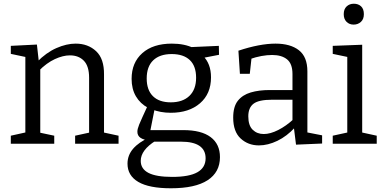

<svg xmlns="http://www.w3.org/2000/svg" viewBox="-20 -771 2065 1030"><path d="M38 0V-43L128 -63L116 -48V-478L128 -463L38 -482V-525L178 -532L189 -434L178 -438Q228 -489 282.5 -513Q337 -537 386 -537Q452 -537 495.5 -496.5Q539 -456 538 -371V-48L528 -62L616 -43V0H383V-43L470 -62L458 -47V-354Q458 -416 430 -445Q402 -474 355 -474Q318 -474 274.5 -454Q231 -434 189 -392L196 -408V-47L186 -61L271 -43V0Z M897 239Q780 239 722 205Q664 171 664 107Q664 62 694 27Q724 -8 782 -34L783 -18Q751 -20 734 -31.5Q717 -43 717 -64Q717 -72 719 -80Q721 -88 726.5 -102.5Q732 -117 743.5 -141.5Q755 -166 773 -206L775 -192Q732 -215 709 -254.5Q686 -294 686 -348Q686 -435 743.5 -486Q801 -537 902 -537Q970 -537 1019 -513L997 -518L1154 -525L1155 -477L1062 -459L1069 -471Q1090 -451 1101 -422Q1112 -393 1112 -356Q1112 -268 1053 -217Q994 -166 896 -166Q840 -166 793 -185L811 -194L785 -63L768 -73H964Q1060 -73 1110 -35.5Q1160 2 1160 72Q1160 153 1093.5 196Q1027 239 897 239ZM904 178Q995 178 1039 153Q1083 128 1083 78Q1083 34 1050 11.5Q1017 -11 951 -11H792L815 -16Q735 34 735 92Q735 135 776.5 156.5Q818 178 904 178ZM896 -222Q960 -222 996 -256.5Q1032 -291 1032 -354Q1032 -417 998 -449Q964 -481 901 -481Q837 -481 802 -447.5Q767 -414 767 -350Q767 -288 800.5 -255Q834 -222 896 -222Z M1629 -45 1616 -63 1708 -45V-1L1568 5L1556 -91L1563 -88Q1519 -40 1468 -15.5Q1417 9 1369 9Q1311 9 1271 -28Q1231 -65 1231 -140Q1231 -199 1256 -230.5Q1281 -262 1325 -275Q1369 -288 1427 -288H1558L1549 -278V-374Q1549 -429 1520 -452.5Q1491 -476 1440 -476Q1413 -476 1382.5 -470.5Q1352 -465 1318 -453L1330 -466L1320 -375H1267L1259 -499Q1316 -518 1366 -527.5Q1416 -537 1458 -537Q1538 -537 1583.5 -501.5Q1629 -466 1629 -388ZM1312 -147Q1312 -98 1335.5 -75Q1359 -52 1395 -52Q1430 -52 1472.5 -73.5Q1515 -95 1555 -132L1549 -111V-245L1558 -236H1439Q1368 -236 1340 -214.5Q1312 -193 1312 -147Z M1923 -51 1914 -62 2001 -43V0H1765V-43L1852 -62L1843 -51V-473L1851 -464L1765 -482V-525L1923 -531ZM1877 -639Q1854 -639 1839 -654Q1824 -669 1824 -695Q1824 -722 1839.5 -736.5Q1855 -751 1878 -751Q1902 -751 1917 -737Q1932 -723 1932 -695Q1932 -668 1916 -653.5Q1900 -639 1877 -639Z"/></svg>

Font: Bitter Thin
Style: Regular
Weight: 400
Version: Version 3.021